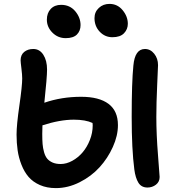

<svg xmlns="http://www.w3.org/2000/svg" viewBox="-20 -987 914 996"><path d="M563 -793.9Q524.4 -793.9 497.3 -822.5Q470.2 -851.1 470.2 -893.1Q470.2 -924.8 492.7 -945.8Q515.1 -966.8 547.9 -966.8Q589.4 -966.8 616.2 -934.1Q643.1 -901.4 643.1 -863.8Q643.1 -835 623.3 -814.5Q603.5 -793.9 563 -793.9ZM320.8 -789.1Q280.3 -789.1 251.7 -817.9Q223.1 -846.7 223.1 -884.8Q223.1 -919.4 243.2 -940.7Q263.2 -961.9 296.9 -961.9Q342.3 -961.9 370.1 -929Q397.9 -896 397.9 -856.9Q397.9 -827.1 379.2 -808.1Q360.4 -789.1 320.8 -789.1ZM270 -11.2Q223.1 -11.2 187 -27.1Q150.9 -43 128.4 -69.1Q106 -95.2 91.6 -131.8Q77.1 -168.5 71.5 -206.8Q65.9 -245.1 65.9 -289.1Q65.9 -338.9 80.6 -440.2Q95.2 -541.5 95.2 -580.1Q95.2 -598.6 91.1 -631.8Q86.9 -665 86.9 -673.8Q86.9 -702.6 105.7 -717.8Q124.5 -732.9 152.8 -732.9Q185.5 -732.9 204.8 -702.9Q224.1 -672.9 224.1 -626Q224.1 -586.4 210 -454.1Q299.3 -484.9 400.9 -484.9Q494.1 -484.9 543 -448.2Q591.8 -411.6 591.8 -337.9Q591.8 -283.2 565.4 -224.6Q539.1 -166 496.1 -118.9Q453.1 -71.8 392.8 -41.5Q332.5 -11.2 270 -11.2ZM745.1 -14.2Q713.4 -14.2 698 -39.1Q682.6 -64 676.8 -107.9Q663.1 -212.9 663.1 -380.9Q663.1 -559.6 671.9 -647Q679.7 -732.9 731.9 -732.9Q760.3 -732.9 780 -708.3Q799.8 -683.6 799.8 -648.9Q799.8 -641.6 795.4 -546.4Q791 -451.2 791 -380.9Q791 -289.1 799.6 -182.6Q808.1 -76.2 808.1 -68.8Q808.1 -43.9 789.1 -29.1Q770 -14.2 745.1 -14.2ZM199.2 -292Q199.2 -261.2 200.9 -240Q202.6 -218.8 208.5 -197.8Q214.4 -176.8 224.6 -164.3Q234.9 -151.9 252.4 -144Q270 -136.2 294.9 -136.2Q324.7 -136.2 355 -152.8Q385.3 -169.4 408.4 -196.5Q431.6 -223.6 446.3 -261Q460.9 -298.3 460.9 -336.9Q460.9 -345.2 460 -349.1Q423.3 -366.2 362.8 -366.2Q291 -366.2 200.2 -336.9Q199.2 -321.8 199.2 -292Z"/></svg>

Font: Shantell Sans Bouncy
Style: Regular
Weight: 600
Designer: Stephen Nixon, Anya Danilova, Shantell Martin
Foundry: Arrow Type
Version: Version 1.006;[9816181b4]